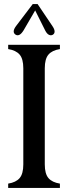

<svg xmlns="http://www.w3.org/2000/svg" viewBox="-20 -919 333 939"><path d="M20 0V-21Q58 -27 76 -48Q94 -69 94 -115V-585Q94 -631 76 -652Q58 -673 20 -679V-700H108H185H273V-679Q235 -673 217 -652Q199 -631 199 -585V-115Q199 -69 217 -48Q235 -27 273 -21V0H185H108ZM58 -791 140 -899H164L236 -792Q247 -776 247 -765Q247 -754 238 -749Q229 -744 219 -749Q209 -754 201 -770L152 -868L95 -770Q85 -754 75.5 -749Q66 -744 57 -749Q47 -755 47 -765.5Q47 -776 58 -791Z"/></svg>

Font: RL Madena Variable
Style: Regular
Weight: 400
Designer: I Kadek Wantara Putra
Foundry: Roughlines ID
Version: Version 1.000;Glyphs 3.1.2 (3151)